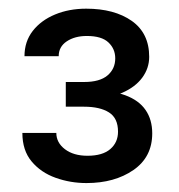

<svg xmlns="http://www.w3.org/2000/svg" viewBox="-20 -736 407 436"><path d="M170.9 -549.8Q206.5 -549.8 224.1 -564.7Q241.7 -579.6 241.7 -603.5Q241.7 -625 226.3 -639.6Q210.9 -654.3 177.2 -654.3Q149.9 -654.3 131.6 -642.1Q113.3 -629.9 113.3 -608.4H35.6Q35.6 -641.6 54.4 -665.8Q73.2 -689.9 105 -703.1Q136.7 -716.3 175.8 -716.3Q239.7 -716.3 279.3 -688.5Q318.8 -660.6 318.8 -606.9Q318.8 -581.1 303 -559.6Q287.1 -538.1 257.1 -525.1Q227.1 -512.2 184.1 -512.2H129.4V-549.8ZM129.4 -531.2H184.1Q232.9 -531.2 264.2 -519.8Q295.4 -508.3 310.5 -486.3Q325.7 -464.4 325.7 -433.1Q325.7 -379.4 283 -349.9Q240.2 -320.3 176.3 -320.3Q139.6 -320.3 106.2 -332.3Q72.8 -344.2 51.8 -369.4Q30.8 -394.5 30.8 -434.1H107.9Q107.9 -412.1 127.4 -397.2Q147 -382.3 178.7 -382.3Q212.9 -382.3 230.5 -397.5Q248 -412.6 248 -437Q248 -467.8 227.5 -480.7Q207 -493.7 170.9 -493.7H129.4Z"/></svg>

Font: Heebo
Style: Regular
Weight: 400
Designer: Oded Ezer
Foundry: Ezer Type House
Version: Version 3.100